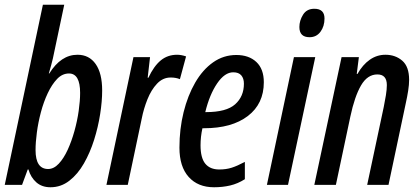

<svg xmlns="http://www.w3.org/2000/svg" viewBox="-23 -780 1772 810"><path d="M190 10Q154 10 130.5 -10.5Q107 -31 97 -65H94L70 0H-3L158 -760H248L200 -533Q197 -520 192.5 -503.5Q188 -487 183 -470H185Q234 -549 304 -549Q353 -549 380.5 -510Q408 -471 408 -398Q408 -353 399.5 -298.5Q391 -244 374 -190Q357 -136 331 -90.5Q305 -45 269.5 -17.5Q234 10 190 10ZM180 -67Q204 -67 225 -89.5Q246 -112 262.5 -148Q279 -184 291 -227Q303 -270 309 -312.5Q315 -355 315 -388Q315 -470 268 -470Q240 -470 218 -447Q196 -424 178.5 -387Q161 -350 149.5 -306.5Q138 -263 132.5 -221Q127 -179 127 -147Q127 -67 180 -67Z M426 0 540 -539H610L600 -452H603Q626 -501 655 -525Q684 -549 724 -549Q742 -549 762 -542L736 -446Q719 -453 697 -453Q664 -453 639.5 -427Q615 -401 599 -361Q583 -321 575 -280L516 0Z M880 10Q812 10 773 -33.5Q734 -77 734 -157Q734 -236 751.5 -306.5Q769 -377 800.5 -431.5Q832 -486 876 -517Q920 -548 974 -548Q1027 -548 1058.5 -518.5Q1090 -489 1090 -433Q1090 -342 1022.5 -290.5Q955 -239 838 -239H831Q823 -203 823 -167Q823 -114 843 -89.5Q863 -65 902 -65Q931 -65 954.5 -72.5Q978 -80 1010 -97V-24Q980 -5 948 2.5Q916 10 880 10ZM846 -307Q932 -307 969 -340Q1006 -373 1006 -427Q1006 -449 995 -462Q984 -475 961 -475Q925 -475 893 -428Q861 -381 843 -307Z M1283 -623Q1240 -623 1240 -666Q1240 -693 1255.5 -718Q1271 -743 1303 -743Q1346 -743 1346 -702Q1346 -669 1329 -646Q1312 -623 1283 -623ZM1103 0 1217 -539H1307L1192 0Z M1303 0 1418 -539H1491L1482 -468H1485Q1507 -507 1537 -528Q1567 -549 1603 -549Q1645 -549 1674 -524Q1703 -499 1703 -443Q1703 -423 1699 -397.5Q1695 -372 1689 -345L1616 0H1526L1596 -329Q1601 -353 1605 -378Q1609 -403 1609 -421Q1609 -466 1569 -466Q1527 -466 1500 -419.5Q1473 -373 1455 -288L1394 0Z"/></svg>

Font: Noto Sans ExtraCondensed Medium
Style: Italic
Weight: 500
Width: 2
Italic angle: -12°
Designer: Monotype Design Team
Foundry: Monotype Imaging Inc.
Version: Version 2.013; ttfautohint (v1.8.4.7-5d5b)